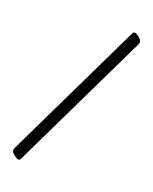

<svg xmlns="http://www.w3.org/2000/svg" viewBox="-151 -792 786 985"><g transform="rotate(20 242.0 -299.5)"><path d="M31.2 71.3Q31.2 66.9 35.2 58.1L399.4 -696.8Q404.3 -707.5 412.1 -707.5Q415.5 -707.5 423.3 -703.1Q453.1 -685.5 453.1 -669.4Q453.1 -665 449.2 -656.2L85 98.6Q80.1 109.4 72.3 109.4Q68.8 109.4 61 105Q31.2 87.4 31.2 71.3Z"/></g></svg>

Font: Monomachus
Style: Medium
Weight: 500
Designer: Alexey Kryukov
Version: Version 1.0